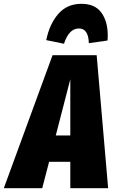

<svg xmlns="http://www.w3.org/2000/svg" viewBox="-78 -985 604 1005"><path d="M488 0H290V-138H179L143 0H-58L197 -696H428ZM214 -276H290V-570ZM164 -775Q181 -859 227 -912Q273 -965 348 -965Q419 -965 452.5 -919Q486 -873 486 -800Q486 -782 485 -773L387 -759Q385 -836 335 -836Q308 -836 288.5 -815Q269 -794 257 -756Z"/></svg>

Font: Fira Sans Extra Condensed Black
Style: Italic
Weight: 900
Width: 3
Italic angle: -8°
Designer: Carrois Corporate & Edenspiekermann AG
Foundry: Carrois Corporate GbR & Edenspiekermann AG
Version: Version 4.203